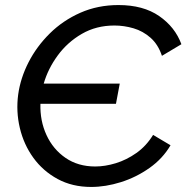

<svg xmlns="http://www.w3.org/2000/svg" viewBox="-20 -734 762 760"><path d="M341 6Q266 6 208 -25.5Q150 -57 112 -109.5Q74 -162 58.5 -227.5Q43 -293 52 -360Q61 -425 93 -487.5Q125 -550 177 -601.5Q229 -653 298 -683.5Q367 -714 449 -714Q547 -714 610 -670.5Q673 -627 698 -559L621 -513Q606 -558 576 -584.5Q546 -611 508.5 -622Q471 -633 433 -633Q361 -633 304 -600Q247 -567 208.5 -514.5Q170 -462 153 -403H454L439 -323H140Q138 -256 164 -199.5Q190 -143 239.5 -109Q289 -75 357 -75Q396 -75 438.5 -88Q481 -101 520 -128.5Q559 -156 586 -200L655 -159Q624 -106 571.5 -69Q519 -32 458.5 -13Q398 6 341 6Z"/></svg>

Font: Raleway Medium
Style: Italic
Weight: 500
Italic angle: -12°
Designer: Matt McInerney, Pablo Impallari, Rodrigo Fuenzalida
Foundry: Matt McInerney, Pablo Impallari, Rodrigo Fuenzalida
Version: Version 4.026